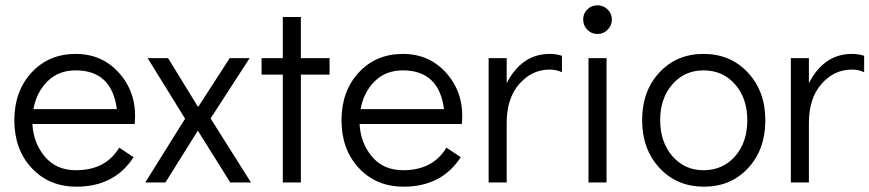

<svg xmlns="http://www.w3.org/2000/svg" viewBox="-20 -687 3274 723"><path d="M265 -484Q368 -484 433 -407Q498 -330 487 -220H102Q106 -148 149 -97Q192 -46 266 -46Q378 -46 429 -131L483 -95Q411 16 268 16Q165 16 99.5 -54Q34 -124 34 -234Q34 -344 99 -414Q164 -484 265 -484ZM106 -276H420Q401 -422 265 -422Q200 -422 158.5 -380.5Q117 -339 106 -276Z M925 0H847L725 -195L603 0H527L677 -240L536 -468H613L726 -284L845 -468H920L773 -241Z M1045 0V-406H965V-468H1045V-623H1113V-468H1221V-406H1113V0Z M1497 -484Q1600 -484 1665 -407Q1730 -330 1719 -220H1334Q1338 -148 1381 -97Q1424 -46 1498 -46Q1610 -46 1661 -131L1715 -95Q1643 16 1500 16Q1397 16 1331.5 -54Q1266 -124 1266 -234Q1266 -344 1331 -414Q1396 -484 1497 -484ZM1338 -276H1652Q1633 -422 1497 -422Q1432 -422 1390.5 -380.5Q1349 -339 1338 -276Z M2050 -484Q2074 -484 2096 -477V-415Q2075 -425 2050 -425Q1983 -425 1935.5 -371Q1888 -317 1888 -224V0H1820V-468H1888V-374Q1945 -484 2050 -484Z M2230 -559Q2207 -559 2191.5 -575Q2176 -591 2176 -614Q2176 -636 2191.5 -651.5Q2207 -667 2230 -667Q2252 -667 2268 -651.5Q2284 -636 2284 -613Q2284 -591 2268 -575Q2252 -559 2230 -559ZM2196 0V-468H2264V0Z M2631 16Q2529 16 2463.5 -54.5Q2398 -125 2398 -235Q2398 -344 2463 -414Q2528 -484 2629 -484Q2731 -484 2796.5 -413.5Q2862 -343 2862 -234Q2862 -124 2797 -54Q2732 16 2631 16ZM2629 -46Q2702 -46 2748 -98.5Q2794 -151 2794 -234Q2794 -317 2748 -369.5Q2702 -422 2629 -422Q2558 -422 2512 -369.5Q2466 -317 2466 -235Q2466 -152 2512 -99Q2558 -46 2629 -46Z M3188 -484Q3212 -484 3234 -477V-415Q3213 -425 3188 -425Q3121 -425 3073.5 -371Q3026 -317 3026 -224V0H2958V-468H3026V-374Q3083 -484 3188 -484Z"/></svg>

Font: Didact Gothic
Style: Regular
Weight: 400
Designer: Daniel Johnson
Foundry: Daniel Johnson
Version: Version 2.101;PS 002.101;hotconv 1.0.88;makeotf.lib2.5.64775